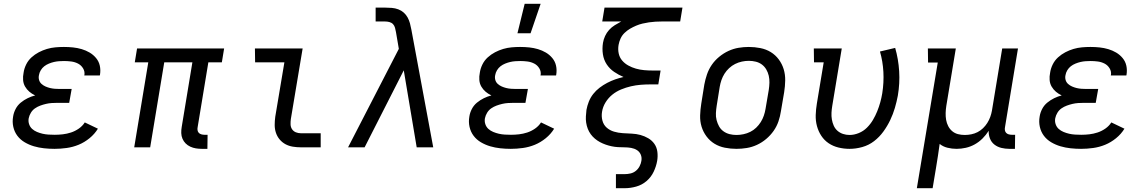

<svg xmlns="http://www.w3.org/2000/svg" viewBox="-20 -775 6040 1010"><path d="M267 8Q239 8 211.5 5Q184 2 158.5 -5.5Q133 -13 110 -26.5Q87 -40 71.5 -60.5Q56 -81 50 -107.5Q44 -134 49 -162Q52 -182 62 -201.5Q72 -221 89 -235Q106 -249 125.5 -258.5Q145 -268 165 -273Q148 -281 134.5 -292.5Q121 -304 112 -319.5Q103 -335 101.5 -354Q100 -373 104 -392Q107 -414 117.5 -435.5Q128 -457 145.5 -473Q163 -489 184 -500Q205 -511 227 -517.5Q249 -524 271.5 -526Q294 -528 316 -528Q341 -528 364.5 -525.5Q388 -523 410 -516.5Q432 -510 451.5 -498.5Q471 -487 485.5 -469.5Q500 -452 505 -429.5Q510 -407 506 -382L505 -378H423L424 -380Q427 -399 417 -415.5Q407 -432 390.5 -440.5Q374 -449 355 -451.5Q336 -454 317 -454Q304 -454 290.5 -453Q277 -452 264 -449Q251 -446 237.5 -440.5Q224 -435 213 -426.5Q202 -418 194.5 -405.5Q187 -393 185 -380Q182 -367 185.5 -354.5Q189 -342 198.5 -333.5Q208 -325 219.5 -320Q231 -315 243 -312Q255 -309 268.5 -308Q282 -307 295 -307H357L344 -234H282Q267 -234 252 -233Q237 -232 222 -228.5Q207 -225 192 -219.5Q177 -214 164 -205Q151 -196 142.5 -182Q134 -168 131 -153Q128 -137 133 -122Q138 -107 149 -97Q160 -87 174.5 -81Q189 -75 204 -71.5Q219 -68 235.5 -67Q252 -66 268 -66Q289 -66 310.5 -68.5Q332 -71 353.5 -78Q375 -85 394.5 -98.5Q414 -112 426 -131L495 -98Q478 -70 451 -48Q424 -26 393.5 -13.5Q363 -1 330.5 3.5Q298 8 267 8Z M1042 8Q1026 8 1010.5 5.5Q995 3 981 -3.5Q967 -10 956.5 -20.5Q946 -31 940 -45Q934 -59 933.5 -75Q933 -91 936 -108L992 -447H844L770 0H686L760 -447H689L701 -520H1159L1147 -447H1076L1020 -108Q1018 -99 1019 -91Q1020 -83 1025 -77Q1030 -71 1038.5 -68.5Q1047 -66 1055 -66H1072L1071 8Z M1563 0Q1541 0 1520 -3.5Q1499 -7 1481.5 -16.5Q1464 -26 1451 -41.5Q1438 -57 1431.5 -76.5Q1425 -96 1425 -117.5Q1425 -139 1428 -161L1476 -447H1322L1321 -520H1572L1510 -149Q1508 -135 1508.5 -120.5Q1509 -106 1516.5 -95Q1524 -84 1536.5 -79Q1549 -74 1563 -74H1667V0Z M1811 0 2078 -518 2063 -606Q2061 -617 2058 -628.5Q2055 -640 2047.5 -648Q2040 -656 2028.5 -659Q2017 -662 2005 -662H1956V-735H2005Q2023 -735 2041 -733.5Q2059 -732 2075 -726Q2091 -720 2103.5 -709Q2116 -698 2124 -683.5Q2132 -669 2136.5 -652.5Q2141 -636 2144 -619L2259 0H2172L2104 -405L1898 0Z M2667 8Q2639 8 2611.5 5Q2584 2 2558.5 -5.5Q2533 -13 2510 -26.5Q2487 -40 2471.5 -60.5Q2456 -81 2450 -107.5Q2444 -134 2449 -162Q2452 -182 2462 -201.5Q2472 -221 2489 -235Q2506 -249 2525.5 -258.5Q2545 -268 2565 -273Q2548 -281 2534.5 -292.5Q2521 -304 2512 -319.5Q2503 -335 2501.5 -354Q2500 -373 2504 -392Q2507 -414 2517.5 -435.5Q2528 -457 2545.5 -473Q2563 -489 2584 -500Q2605 -511 2627 -517.5Q2649 -524 2671.5 -526Q2694 -528 2716 -528Q2741 -528 2764.5 -525.5Q2788 -523 2810 -516.5Q2832 -510 2851.5 -498.5Q2871 -487 2885.5 -469.5Q2900 -452 2905 -429.5Q2910 -407 2906 -382L2905 -378H2823L2824 -380Q2827 -399 2817 -415.5Q2807 -432 2790.5 -440.5Q2774 -449 2755 -451.5Q2736 -454 2717 -454Q2704 -454 2690.5 -453Q2677 -452 2664 -449Q2651 -446 2637.5 -440.5Q2624 -435 2613 -426.5Q2602 -418 2594.5 -405.5Q2587 -393 2585 -380Q2582 -367 2585.5 -354.5Q2589 -342 2598.5 -333.5Q2608 -325 2619.5 -320Q2631 -315 2643 -312Q2655 -309 2668.5 -308Q2682 -307 2695 -307H2757L2744 -234H2682Q2667 -234 2652 -233Q2637 -232 2622 -228.5Q2607 -225 2592 -219.5Q2577 -214 2564 -205Q2551 -196 2542.5 -182Q2534 -168 2531 -153Q2528 -137 2533 -122Q2538 -107 2549 -97Q2560 -87 2574.5 -81Q2589 -75 2604 -71.5Q2619 -68 2635.5 -67Q2652 -66 2668 -66Q2689 -66 2710.5 -68.5Q2732 -71 2753.5 -78Q2775 -85 2794.5 -98.5Q2814 -112 2826 -131L2895 -98Q2878 -70 2851 -48Q2824 -26 2793.5 -13.5Q2763 -1 2730.5 3.5Q2698 8 2667 8ZM2702 -600 2740 -755H2824L2771 -600Z M3220 215V141H3267Q3281 141 3296.5 137.5Q3312 134 3324.5 124Q3337 114 3344.5 99.5Q3352 85 3354 71Q3357 53 3350.5 38Q3344 23 3330.5 14.5Q3317 6 3300 3Q3283 0 3265.5 0Q3248 0 3231 -1Q3214 -2 3197.5 -5.5Q3181 -9 3165.5 -14.5Q3150 -20 3136 -27.5Q3122 -35 3109.5 -45.5Q3097 -56 3087.5 -69Q3078 -82 3072 -97.5Q3066 -113 3063.5 -129.5Q3061 -146 3062 -163Q3063 -180 3065 -197Q3069 -219 3077.5 -240.5Q3086 -262 3100.5 -280.5Q3115 -299 3134 -313.5Q3153 -328 3174 -339Q3195 -350 3216.5 -357.5Q3238 -365 3260 -370Q3234 -381 3210.5 -397Q3187 -413 3171.5 -436.5Q3156 -460 3151.5 -489.5Q3147 -519 3152 -550Q3155 -568 3163 -585.5Q3171 -603 3184 -617.5Q3197 -632 3214 -642.5Q3231 -653 3248 -662H3148L3160 -735H3570L3558 -662H3462Q3445 -662 3428 -661Q3411 -660 3394 -657.5Q3377 -655 3360 -651Q3343 -647 3326.5 -640Q3310 -633 3294.5 -624Q3279 -615 3265.5 -602Q3252 -589 3244.5 -572.5Q3237 -556 3234 -539Q3230 -516 3234.5 -494.5Q3239 -473 3252.5 -457Q3266 -441 3285 -430.5Q3304 -420 3325 -414Q3346 -408 3368.5 -406Q3391 -404 3414 -404H3455L3443 -331H3402Q3376 -331 3350.5 -329Q3325 -327 3299 -321Q3273 -315 3247.5 -304.5Q3222 -294 3201 -277Q3180 -260 3165.5 -236.5Q3151 -213 3147 -187Q3143 -163 3149 -140.5Q3155 -118 3171.5 -103.5Q3188 -89 3210 -82.5Q3232 -76 3256 -74.5Q3280 -73 3303.5 -72Q3327 -71 3349 -65Q3371 -59 3390.5 -47.5Q3410 -36 3422.5 -18Q3435 0 3438 23.5Q3441 47 3437 71Q3432 100 3418.5 128.5Q3405 157 3381 177.5Q3357 198 3326.5 206.5Q3296 215 3267 215Z M3854 8Q3823 8 3793 2Q3763 -4 3738.5 -19Q3714 -34 3696.5 -57.5Q3679 -81 3670.5 -109Q3662 -137 3663 -168Q3664 -199 3669 -230L3685 -330Q3690 -357 3699 -383.5Q3708 -410 3724 -433.5Q3740 -457 3763 -476Q3786 -495 3812 -507Q3838 -519 3865 -523.5Q3892 -528 3919 -528Q3950 -528 3980 -522Q4010 -516 4034.5 -501Q4059 -486 4076.5 -462.5Q4094 -439 4102.5 -411Q4111 -383 4110.5 -352Q4110 -321 4105 -290L4088 -190Q4084 -163 4075 -136.5Q4066 -110 4049.5 -86.5Q4033 -63 4010.5 -44Q3988 -25 3962 -13Q3936 -1 3908.5 3.5Q3881 8 3854 8ZM3854 -65Q3872 -65 3891 -69Q3910 -73 3927 -81.5Q3944 -90 3958 -103.5Q3972 -117 3982 -133Q3992 -149 3998 -166.5Q4004 -184 4007 -202L4024 -302Q4027 -321 4027.5 -340Q4028 -359 4024 -376.5Q4020 -394 4011 -409.5Q4002 -425 3988 -435.5Q3974 -446 3956 -450.5Q3938 -455 3919 -455Q3901 -455 3882.5 -451Q3864 -447 3847 -438.5Q3830 -430 3815.5 -416.5Q3801 -403 3791 -387Q3781 -371 3775 -353.5Q3769 -336 3766 -318L3750 -218Q3747 -199 3746 -180Q3745 -161 3749.5 -143.5Q3754 -126 3762.5 -110.5Q3771 -95 3785.5 -84.5Q3800 -74 3817.5 -69.5Q3835 -65 3854 -65Z M4449 8Q4419 8 4390.5 1Q4362 -6 4339 -21.5Q4316 -37 4300.5 -60.5Q4285 -84 4277.5 -112Q4270 -140 4271 -170Q4272 -200 4277 -230L4313 -447H4262L4261 -520H4408L4358 -218Q4355 -200 4354 -182Q4353 -164 4356 -146.5Q4359 -129 4366 -113.5Q4373 -98 4385.5 -87Q4398 -76 4414.5 -70.5Q4431 -65 4449 -65Q4473 -65 4497.5 -75Q4522 -85 4540.5 -103.5Q4559 -122 4572 -144Q4585 -166 4594.5 -189.5Q4604 -213 4610.5 -236.5Q4617 -260 4621 -284Q4630 -341 4627 -396.5Q4624 -452 4609 -504L4689 -523Q4706 -464 4710 -400.5Q4714 -337 4703 -272Q4697 -240 4687.5 -207.5Q4678 -175 4663 -143.5Q4648 -112 4627 -83Q4606 -54 4578 -32.5Q4550 -11 4516 -1.5Q4482 8 4449 8Z M4803 215 4913 -446H4862L4861 -520H5008L4958 -218Q4955 -199 4954.5 -180.5Q4954 -162 4957 -144.5Q4960 -127 4968 -111.5Q4976 -96 4989 -85Q5002 -74 5019 -69.5Q5036 -65 5055 -65Q5072 -65 5089.5 -68.5Q5107 -72 5122.5 -80Q5138 -88 5151 -100.5Q5164 -113 5173.5 -128Q5183 -143 5189 -159.5Q5195 -176 5198 -193L5252 -520H5335L5267 -108Q5265 -99 5266 -91Q5267 -83 5272 -77Q5277 -71 5285.5 -68.5Q5294 -66 5303 -66H5320L5319 8H5290Q5268 8 5247.5 3Q5227 -2 5211 -14.5Q5195 -27 5187.5 -46.5Q5180 -66 5181 -87Q5167 -65 5148.5 -46.5Q5130 -28 5107.5 -15.5Q5085 -3 5060.5 2.5Q5036 8 5012 8Q4987 8 4963.5 2Q4940 -4 4923 -18Q4919 13 4914 44.5Q4909 76 4904 107L4886 215Z M5667 8Q5639 8 5611.5 5Q5584 2 5558.5 -5.5Q5533 -13 5510 -26.5Q5487 -40 5471.5 -60.5Q5456 -81 5450 -107.5Q5444 -134 5449 -162Q5452 -182 5462 -201.5Q5472 -221 5489 -235Q5506 -249 5525.5 -258.5Q5545 -268 5565 -273Q5548 -281 5534.5 -292.5Q5521 -304 5512 -319.5Q5503 -335 5501.5 -354Q5500 -373 5504 -392Q5507 -414 5517.5 -435.5Q5528 -457 5545.5 -473Q5563 -489 5584 -500Q5605 -511 5627 -517.5Q5649 -524 5671.5 -526Q5694 -528 5716 -528Q5741 -528 5764.5 -525.5Q5788 -523 5810 -516.5Q5832 -510 5851.5 -498.5Q5871 -487 5885.5 -469.5Q5900 -452 5905 -429.5Q5910 -407 5906 -382L5905 -378H5823L5824 -380Q5827 -399 5817 -415.5Q5807 -432 5790.5 -440.5Q5774 -449 5755 -451.5Q5736 -454 5717 -454Q5704 -454 5690.5 -453Q5677 -452 5664 -449Q5651 -446 5637.5 -440.5Q5624 -435 5613 -426.5Q5602 -418 5594.5 -405.5Q5587 -393 5585 -380Q5582 -367 5585.5 -354.5Q5589 -342 5598.5 -333.5Q5608 -325 5619.5 -320Q5631 -315 5643 -312Q5655 -309 5668.5 -308Q5682 -307 5695 -307H5757L5744 -234H5682Q5667 -234 5652 -233Q5637 -232 5622 -228.5Q5607 -225 5592 -219.5Q5577 -214 5564 -205Q5551 -196 5542.5 -182Q5534 -168 5531 -153Q5528 -137 5533 -122Q5538 -107 5549 -97Q5560 -87 5574.5 -81Q5589 -75 5604 -71.5Q5619 -68 5635.5 -67Q5652 -66 5668 -66Q5689 -66 5710.5 -68.5Q5732 -71 5753.5 -78Q5775 -85 5794.5 -98.5Q5814 -112 5826 -131L5895 -98Q5878 -70 5851 -48Q5824 -26 5793.5 -13.5Q5763 -1 5730.5 3.5Q5698 8 5667 8Z"/></svg>

Font: Iosevka Plex Etoile
Style: Italic
Weight: 400
Italic angle: -9°
Designer: Belleve Invis
Foundry: Belleve Invis
Version: Version 25.1.1; ttfautohint (v1.8.4)